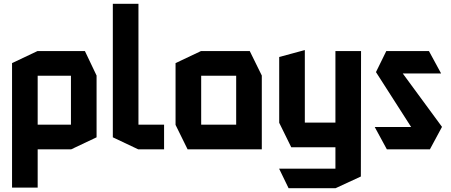

<svg xmlns="http://www.w3.org/2000/svg" viewBox="-20 -781 2360 1004"><path d="M177 -385V-514H424L485 -386V-385ZM43 200V-127H44L177 0V200ZM151 0 43 -128V-129H351V0ZM43 -129V-451L176 -514H177V-129ZM351 0V-385H485V-63L352 0Z M703 0 570 -63V-761H704V0ZM704 0V-129H838V0Z M1032 -385V-514H1286L1349 -386V-385ZM961 0 898 -128V-129H1215V0ZM898 -129V-451L1031 -514H1032V-129ZM1215 0V-385H1349V0Z M1734 203V-514H1868L1867 142L1735 203ZM1489 203 1440 102V101H1734V203ZM1503 -11 1440 -139V-140H1734V-11ZM1440 -140V-483L1573 -519H1574V-140Z M2014 -397 2000 -514H2223L2286 -398V-397ZM2151 -84 1946 -404 2000 -514 2291 -118V-117ZM2003 0 1940 -116V-117H2291L2228 0Z"/></svg>

Font: Foldit SemiBold
Style: Regular
Weight: 600
Version: Version 1.003